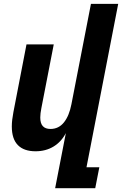

<svg xmlns="http://www.w3.org/2000/svg" viewBox="-20 -780 642 1008"><path d="M325.7 -81.1Q301.3 -34.7 260.5 -10.3Q219.7 14.2 166.5 14.2Q105.5 14.2 73.7 -18.3Q42 -50.8 42 -116.2Q42 -133.3 44.2 -151.9Q46.4 -170.4 50.3 -190.9L119.1 -546.9H262.2L197.3 -212.9Q191.4 -183.6 191.4 -163.1Q191.4 -132.3 204.8 -117.7Q218.3 -103 245.1 -103Q288.1 -103 315.7 -137.5Q343.3 -171.9 355 -232.9L457.5 -759.8H600.6L434.1 98.1H501.5L480 208H269.5Z"/></svg>

Font: Hack
Style: Bold Italic
Weight: 700
Italic angle: -11°
Monospace: yes
Designer: Christopher Simpkins
Foundry: Christopher Simpkins
Version: Version 2.017; ttfautohint (v1.4.1) -l 4 -r 80 -G 350 -x 0 -